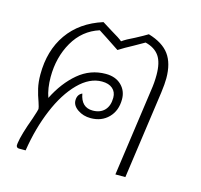

<svg xmlns="http://www.w3.org/2000/svg" viewBox="-89 -683 819 781"><g transform="rotate(15 320.0 -293.0)"><path d="M560 -431Q560 -407 555 -370L503 0H461L513 -370Q518 -401 518 -434Q518 -486 499.5 -513Q481 -540 441 -550Q436 -547 397 -525Q363 -507 338 -491Q272 -535 248 -550Q179 -528 141.5 -463Q104 -398 104 -315Q104 -267 117 -230Q152 -300 202.5 -342.5Q253 -385 318 -385Q359 -385 383.5 -361.5Q408 -338 408 -302Q408 -254 379 -224.5Q350 -195 304 -195Q273 -195 249.5 -211Q226 -227 226 -249Q226 -274 246 -283Q256 -227 304 -227Q336 -227 354 -246Q372 -265 372 -299Q372 -323 356 -337Q340 -351 311 -351Q259 -351 212 -303.5Q165 -256 131.5 -176Q98 -96 83 0H56Q40 0 44 -20Q49 -57 77 -133Q90 -172 90 -176Q90 -182 83 -203Q73 -230 67 -256Q61 -282 61 -314Q61 -415 110.5 -485.5Q160 -556 254 -586Q259 -583 294 -561Q332 -539 343 -529Q361 -542 395 -558Q429 -576 445 -586Q506 -568 533 -531Q560 -494 560 -431Z"/></g></svg>

Font: Krub ExtraLight
Style: Italic
Weight: 275
Italic angle: -8°
Designer: Ekaluck Peanpanawate
Foundry: Cadson Demak Co.,Ltd.
Version: Version 1.000; ttfautohint (v1.6)